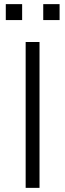

<svg xmlns="http://www.w3.org/2000/svg" viewBox="-20 -908 316 928"><path d="M104 0V-705H171V0ZM189 -811V-888H268V-811ZM8 -811V-888H87V-811Z"/></svg>

Font: Nunito Sans 9pt Light
Style: Regular
Weight: 300
Version: Version 3.101;gftools[0.9.27]